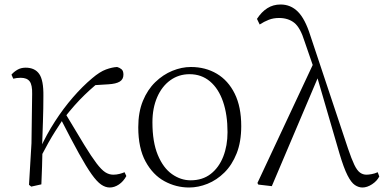

<svg xmlns="http://www.w3.org/2000/svg" viewBox="-20 -820 1707 854"><path d="M119 10 109 2 120 -183 123 -402Q124 -442 112 -458Q100 -474 72 -474Q63 -474 55 -473Q47 -472 39 -470L31 -488Q41 -500 57 -509.5Q73 -519 94 -519Q135 -519 154.5 -491Q174 -463 173 -393Q173 -339 171 -279.5Q169 -220 167 -161L169 -158Q168 -118 167 -78.5Q166 -39 164 0ZM158 -116 144 -145H152L158 -158Q187 -222 224.5 -280Q262 -338 304.5 -387Q347 -436 390 -472Q424 -501 451.5 -511Q479 -521 501 -522Q512 -519 520.5 -512Q529 -505 529 -488Q529 -467 512.5 -457Q496 -447 462 -445L381 -440L448 -476Q401 -441 356.5 -398Q312 -355 266 -296L260 -289Q241 -260 226 -236.5Q211 -213 195.5 -185.5Q180 -158 158 -116ZM468 14Q449 14 430 1Q411 -12 387.5 -45Q364 -78 331 -137.5Q298 -197 250 -291L272 -313Q322 -229 354.5 -176Q387 -123 409 -94Q431 -65 448 -54Q465 -43 484 -43Q498 -43 511.5 -46.5Q525 -50 534 -54L542 -37Q529 -13 509 0.5Q489 14 468 14Z M821 14Q763 14 711.5 -14Q660 -42 627.5 -101.5Q595 -161 595 -254Q595 -321 615.5 -371Q636 -421 670.5 -454.5Q705 -488 746.5 -505Q788 -522 829 -522Q894 -522 944.5 -492Q995 -462 1024 -403.5Q1053 -345 1053 -259Q1053 -189 1032.5 -137.5Q1012 -86 978 -52.5Q944 -19 903 -2.5Q862 14 821 14ZM828 -18Q881 -18 917.5 -46.5Q954 -75 973 -123.5Q992 -172 992 -232Q992 -310 972 -368Q952 -426 914 -458Q876 -490 823 -490Q775 -490 737.5 -463Q700 -436 679 -387.5Q658 -339 658 -276Q658 -188 682 -130.5Q706 -73 745 -45.5Q784 -18 828 -18Z M1129 1 1125 -6 1377 -544 1400 -489 1189 8ZM1592 14Q1575 14 1558.5 3Q1542 -8 1525.5 -40.5Q1509 -73 1490 -137L1388 -487L1385 -490L1335 -635Q1316 -697 1289 -718.5Q1262 -740 1221 -740Q1196 -740 1175.5 -732Q1155 -724 1135 -711L1123 -736Q1143 -767 1169 -783.5Q1195 -800 1228 -800Q1273 -800 1305 -768Q1337 -736 1360 -663L1528 -159Q1544 -112 1556 -87Q1568 -62 1581 -52.5Q1594 -43 1610 -43Q1619 -43 1633 -45.5Q1647 -48 1660 -54L1667 -35Q1657 -15 1635 -0.5Q1613 14 1592 14Z"/></svg>

Font: Noto Serif JP ExtraLight
Style: Regular
Weight: 200
Designer: Ryoko NISHIZUKA  (kana & ideographs); Frank Grießhammer (Latin, Greek & Cyrillic); Wenlong ZHANG  (bopomofo); Sandoll Co
Foundry: Adobe
Version: Version 2.002-H1;hotconv 1.1.0;makeotfexe 2.6.0